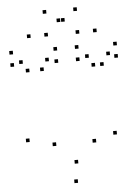

<svg xmlns="http://www.w3.org/2000/svg" viewBox="-63 -996 746 1065"><g transform="rotate(-5 310.0 -463.5)"><path d="M566.2 -227.4V-247.4H546.2V-227.4ZM566.2 -669.2V-689.2H546.2V-669.2ZM526.8 -613.4V-633.4H506.8V-613.4ZM609.1 -651.5V-671.5H589.1V-651.5ZM609.1 -720V-740H589.1V-720ZM395.6 -720V-740H375.6V-720ZM395.6 -651.5V-671.5H375.6V-651.5ZM479.1 -613.4V-633.4H459.1V-613.4ZM448 -664.6V-684.6H428V-664.6ZM448 -193.2V-213.2H428V-193.2ZM338.8 -85.8V-105.8H318.8V-85.8ZM225.8 -193.2V-213.2H205.8V-193.2ZM225.8 -664.6V-684.6H205.8V-664.6ZM193 -613.4V-633.4H173V-613.4ZM276.5 -651.5V-671.5H256.5V-651.5ZM276.5 -720V-740H256.5V-720ZM30.9 -720V-740H10.9V-720ZM30.9 -651.5V-671.5H10.9V-651.5ZM113.2 -613.4V-633.4H93.2V-613.4ZM80.4 -663.3V-683.3H60.4V-663.3ZM80.4 -227.4V-247.4H60.4V-227.4ZM327.9 21.5V1.5H307.9V21.5ZM232.8 -802.5V-822.5H212.8V-802.5ZM332.3 -876.2V-896.2H312.3V-876.2ZM307.7 -876.2V-896.2H287.7V-876.2ZM407.2 -802.5V-822.5H387.2V-802.5ZM503.9 -802.5V-822.5H483.9V-802.5ZM405.2 -929.4V-949.4H385.2V-929.4ZM234.8 -929.4V-949.4H214.8V-929.4ZM136.1 -802.5V-822.5H116.1V-802.5Z"/></g></svg>

Font: Monaspace Xenon Dots Var
Style: Regular
Weight: 400
Designer: Riley Cran and the Lettermatic Team
Version: Version 1.100 (Monaspace Xenon Dots)